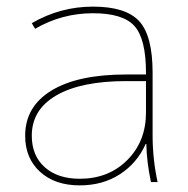

<svg xmlns="http://www.w3.org/2000/svg" viewBox="-20 -550 567 580"><path d="M422 -115H420Q394 -57 342 -23.5Q290 10 221 10Q146 10 101 -31Q56 -72 56 -140Q56 -228 135.5 -276.5Q215 -325 361 -325H421V-330Q421 -432 386.5 -471Q352 -510 261 -510Q167 -510 86 -463L76 -480Q162 -530 261 -530Q360 -530 400.5 -486Q441 -442 441 -330V-140Q441 -70 456 0H436Q423 -62 422 -115ZM76 -140Q76 -80 115 -45Q154 -10 221 -10Q308 -10 364.5 -66.5Q421 -123 421 -210V-305H361Q225 -305 150.5 -262Q76 -219 76 -140Z"/></svg>

Font: Mplus 1p Thin
Style: Regular
Weight: 250
Version: Version 1.061